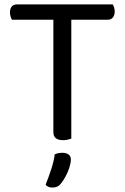

<svg xmlns="http://www.w3.org/2000/svg" viewBox="-20 -628 563 867"><path d="M261 -539 256 -608H489Q492 -604 495 -595Q498 -586 498 -576Q498 -560 490 -549.5Q482 -539 467 -539ZM263 -608 268 -539H34Q31 -544 28 -553Q25 -562 25 -572Q25 -589 33 -598.5Q41 -608 56 -608ZM221 -566H302V-2Q297 0 286.5 2.5Q276 5 265 5Q243 5 232 -4Q221 -13 221 -32ZM255 201Q247 211 237.5 215Q228 219 217 219Q196 219 186 206Q200 171 212 134Q224 97 227 69Q236 65 244.5 63.5Q253 62 263 62Q279 62 289.5 69.5Q300 77 300 92Q300 108 293 129.5Q286 151 275.5 170Q265 189 255 201Z"/></svg>

Font: Baloo Tammudu 2
Style: Regular
Weight: 400
Designer: Maithili Shingre, Omkar Shende and Ek Type
Foundry: Ek Type
Version: Version 1.700